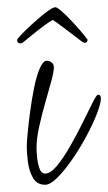

<svg xmlns="http://www.w3.org/2000/svg" viewBox="-20 -521 299 531"><path d="M105 -10Q82 -10 71 -29.5Q60 -49 57 -74.5Q54 -100 54 -116Q54 -126 56.5 -153Q59 -180 63.5 -213.5Q68 -247 74.5 -279Q81 -311 90 -332Q99 -353 109 -353Q117 -353 123 -348Q129 -343 129 -335Q129 -323 122 -297Q115 -271 105.5 -238Q96 -205 88.5 -171.5Q81 -138 81 -111Q81 -104 82.5 -87Q84 -70 89 -55.5Q94 -41 105 -41Q120 -41 138 -63Q156 -85 174.5 -117.5Q193 -150 209 -182.5Q225 -215 236 -237Q247 -259 251 -259Q256 -259 257.5 -255.5Q259 -252 259 -248Q259 -235 248 -206.5Q237 -178 219 -144.5Q201 -111 180 -80.5Q159 -50 139 -30Q119 -10 105 -10ZM36 -401Q30 -401 28 -406Q26 -411 30 -415Q37 -424 51.5 -438Q66 -452 82.5 -466.5Q99 -481 113 -491Q127 -501 133 -501Q138 -501 151 -489.5Q164 -478 178.5 -462.5Q193 -447 204.5 -433.5Q216 -420 219 -415Q222 -414 222 -410Q222 -406 218 -403.5Q214 -401 208 -405Q184 -423 160.5 -441Q137 -459 126 -466Q118 -462 102.5 -450.5Q87 -439 71 -426Q55 -413 44 -404Q40 -401 36 -401Z"/></svg>

Font: Licorice
Style: Regular
Weight: 400
Designer: Robert E. Leuschke
Foundry: Robert E. Leuschke
Version: Version 1.010; ttfautohint (v1.8.3)